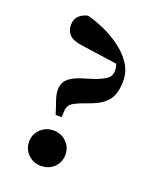

<svg xmlns="http://www.w3.org/2000/svg" viewBox="-145 -855 784 958"><g transform="rotate(20 247.0 -376.5)"><path d="M189 16Q149 16 121 -11Q93 -38 93 -78Q93 -117 121 -144.5Q149 -172 189 -172Q231 -172 258.5 -144.5Q286 -117 286 -78Q286 -38 258.5 -11Q231 16 189 16ZM431 -522Q431 -457 405 -421.5Q379 -386 320 -364L267 -344Q233 -330 221.5 -319.5Q210 -309 206 -288L204 -248H172L159 -289Q149 -316 144 -334.5Q139 -353 139 -369Q139 -404 159 -425Q179 -446 225 -462L296 -484Q341 -501 358.5 -516Q376 -531 375 -561Q374 -587 358.5 -609Q343 -631 306 -657L401 -587L177 -619Q129 -625 109.5 -645.5Q90 -666 90 -695Q90 -726 106.5 -743.5Q123 -761 154 -769Q195 -759 242.5 -738Q290 -717 333 -686Q376 -655 403.5 -614Q431 -573 431 -522Z"/></g></svg>

Font: Noto Serif JP Black
Style: Regular
Weight: 900
Designer: Ryoko NISHIZUKA 西塚涼子 (kana & ideographs); Frank Grießhammer (Latin, Greek & Cyrillic); Wenlong ZHANG 张文龙 (bopomofo); San
Foundry: Adobe
Version: Version 2.003-H1;hotconv 1.1.1;makeotfexe 2.6.0